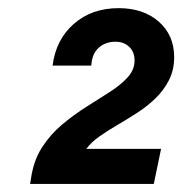

<svg xmlns="http://www.w3.org/2000/svg" viewBox="-20 -794 454 478"><path d="M54.9 -336 57 -348.6Q63.3 -393.6 84 -426.1Q104.7 -458.7 134.3 -483.6Q163.9 -508.4 195.1 -528.1Q226.3 -547.7 253.7 -565.3Q281.1 -582.9 298.1 -601.8Q315 -620.7 315 -643.4Q315 -664.6 301.7 -677.4Q288.4 -690.1 267.3 -690.1Q242.4 -690.1 225.6 -675Q208.9 -659.9 207.3 -630.7H110.9Q119.1 -695.3 163.7 -734.5Q208.3 -773.7 275.4 -773.7Q337 -773.7 375.3 -740.1Q413.6 -706.4 413.6 -651.9Q413.6 -619.9 400.7 -594.6Q387.9 -569.3 367.2 -549.3Q346.6 -529.3 321.6 -513.2Q296.6 -497.1 271.8 -482.6Q247 -468.1 226.9 -453.9Q206.9 -439.6 194.9 -423.4H381L362.9 -336Z"/></svg>

Font: Mona Sans ExtraLight
Style: Italic
Weight: 200
Italic angle: -11.6951°
Designer: Deni Anggara
Foundry: GitHub
Version: Version 2.000